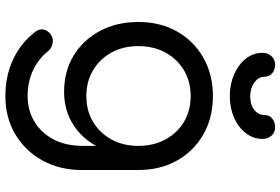

<svg xmlns="http://www.w3.org/2000/svg" viewBox="-185 -638 1046 716"><g transform="rotate(90 338.0 -280.0)"><path d="M322 4Q246 4 187.5 -31.5Q129 -67 95.5 -129.5Q62 -192 62 -273Q62 -355 97.5 -417.5Q133 -480 195.5 -515.5Q258 -551 338 -551Q419 -551 481 -515.5Q543 -480 578.5 -417.5Q614 -355 614 -273L560 -265Q560 -186 529.5 -125.5Q499 -65 445.5 -30.5Q392 4 322 4ZM338 223Q264 223 202.5 194.5Q141 166 100 113Q87 98 90 81.5Q93 65 108 54Q124 43 142.5 47Q161 51 172 65Q200 100 242.5 120Q285 140 339 140Q390 140 432 115.5Q474 91 499 45Q524 -1 524 -67V-212L555 -290L614 -273V-61Q614 19 579 83.5Q544 148 481.5 185.5Q419 223 338 223ZM338 -79Q393 -79 434.5 -104Q476 -129 500 -172.5Q524 -216 524 -273Q524 -330 500 -374Q476 -418 434.5 -443Q393 -468 338 -468Q284 -468 242 -443Q200 -418 176 -374Q152 -330 152 -273Q152 -216 176 -172.5Q200 -129 242 -104Q284 -79 338 -79ZM338 -614Q294 -614 257.5 -630Q221 -646 199 -673.5Q177 -701 177 -736Q177 -756 189.5 -769.5Q202 -783 222 -783Q239 -783 252.5 -772.5Q266 -762 266 -744Q266 -721 288 -705.5Q310 -690 338 -690Q371 -690 390 -705.5Q409 -721 409 -744Q409 -762 422.5 -772.5Q436 -783 454 -783Q474 -783 486 -769.5Q498 -756 498 -736Q498 -701 476 -673Q454 -645 418 -629.5Q382 -614 338 -614Z"/></g></svg>

Font: Comfortaa SemiBold
Style: Regular
Weight: 600
Designer: Johan Aakerlund
Foundry: Johan Aakerlund
Version: Version 3.104; ttfautohint (v1.8.1.43-b0c9)